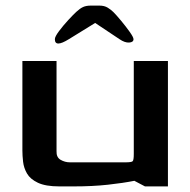

<svg xmlns="http://www.w3.org/2000/svg" viewBox="-20 -666 680 686"><path d="M192 0Q143 0 115.5 -13Q88 -26 76.5 -46Q65 -66 62.5 -88Q60 -110 60 -128V-448H182V-126Q181 -104 196.5 -95Q212 -86 230 -86H428Q450 -86 454 -90Q458 -94 458 -116V-448H580V0H498L460 -20Q420 -12 365.5 -6Q311 0 243 0ZM176 -526Q176 -535 191 -555Q206 -575 224.5 -595Q243 -615 253 -624Q266 -636 277 -641Q288 -646 305 -646H335Q353 -646 365 -638.5Q377 -631 385 -623Q396 -612 413 -591.5Q430 -571 443.5 -552Q457 -533 457 -526Q457 -515 441.5 -514Q426 -513 407 -526L320 -584L226 -526Q176 -495 176 -526Z"/></svg>

Font: Goldman
Style: Regular
Weight: 400
Designer: Jaikishan Patel
Version: Version 1.000; ttfautohint (v1.8.3)